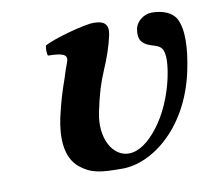

<svg xmlns="http://www.w3.org/2000/svg" viewBox="-58 -508 649 584"><g transform="rotate(-10 266.0 -216.0)"><path d="M521 -248C536 -319 537 -375 520 -408C508 -431 478 -442 446 -442C418 -442 397 -421 393 -402C390 -387 391 -370 399 -361C408 -350 424 -345 431 -343C440 -340 455 -337 461 -323C467 -308 468 -283 458 -236C447 -186 425 -132 393 -91C365 -55 334 -32 303 -32C254 -32 218 -92 235 -172C246 -226 257 -260 272 -295C286 -327 299 -364 306 -397C313 -430 298 -442 266 -442C236 -442 138 -415 111 -399C109 -389 109 -374 112 -368C151 -367 175 -364 166 -339C160 -324 157 -314 149 -289C137 -256 126 -220 116 -175C104 -118 104 -55 145 -21C180 7 208 10 276 10C367 10 485 -78 521 -248Z"/></g></svg>

Font: Libertinus Serif
Style: Bold Italic
Weight: 700
Italic angle: -12°
Designer: Philipp H. Poll, Khaled Hosny
Foundry: Caleb Maclennan
Version: Version 7.050;RELEASE